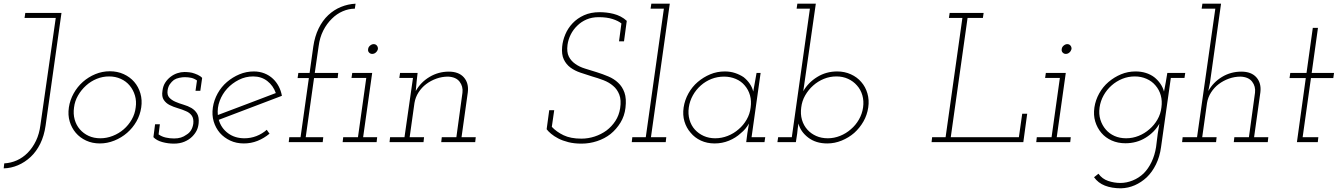

<svg xmlns="http://www.w3.org/2000/svg" viewBox="-44 -770 7246 1040"><path d="M93 -700H289L203 -90Q195 -34 174 8.5Q153 51 122 80Q91 109 53.5 125Q16 141 -24 142L-21 115Q15 113 47.5 98.5Q80 84 106.5 57Q133 30 151 -7.5Q169 -45 175 -93L258 -673H89Z M329 -188Q335 -228 355 -264Q375 -300 405 -326.5Q435 -353 472.5 -368.5Q510 -384 551 -384Q592 -384 626 -368.5Q660 -353 683 -326.5Q706 -300 716.5 -264Q727 -228 721 -188Q715 -147 695 -112Q675 -77 644.5 -50.5Q614 -24 575.5 -8.5Q537 7 497 7Q456 7 422.5 -8.5Q389 -24 366.5 -50.5Q344 -77 333.5 -112Q323 -147 329 -188ZM357 -188Q352 -153 360.5 -122.5Q369 -92 388.5 -69.5Q408 -47 436 -34Q464 -21 500 -21Q534 -21 567 -34Q600 -47 626 -69.5Q652 -92 669.5 -122.5Q687 -153 691 -188Q696 -222 687 -252.5Q678 -283 658.5 -306.5Q639 -330 610 -343Q581 -356 547 -356Q512 -356 480 -343Q448 -330 422 -306.5Q396 -283 378.5 -252.5Q361 -222 357 -188Z M787 -27 796 -97H822L815 -42Q832 -30 853.5 -25Q875 -20 899 -20Q920 -20 936 -25Q952 -30 967 -41Q982 -50 991 -65Q1000 -80 1003 -100Q1006 -128 994.5 -144Q983 -160 963 -168Q943 -177 919 -184Q895 -191 875 -201Q855 -211 843 -229Q831 -247 836 -278Q839 -304 851 -322.5Q863 -341 880 -354Q897 -367 916.5 -373.5Q936 -380 955 -380Q957 -380 969 -379.5Q981 -379 996 -376Q1011 -372 1026.5 -365Q1042 -358 1051 -348L1041 -278H1015L1023 -334Q1008 -345 991.5 -348.5Q975 -352 956 -352Q944 -352 927 -348.5Q910 -345 898 -337Q886 -328 876.5 -314.5Q867 -301 864 -282Q860 -256 872.5 -242Q885 -228 905.5 -219Q926 -210 950 -203Q974 -196 993 -185Q1013 -173 1024 -154Q1035 -135 1032 -103Q1030 -81 1021.5 -63.5Q1013 -46 997 -30Q980 -13 955 -2.5Q930 8 898 8Q866 8 835 -0.5Q804 -9 787 -27Z M1483 -251Q1397 -218 1312 -186Q1227 -154 1141 -121Q1154 -76 1191 -48.5Q1228 -21 1280 -21Q1314 -21 1345 -33Q1376 -45 1401 -67Q1405 -61 1408.5 -56Q1412 -51 1416 -46Q1386 -21 1351 -7Q1316 7 1277 7Q1236 7 1203 -8.5Q1170 -24 1147 -50Q1124 -77 1113.5 -112Q1103 -147 1109 -188Q1115 -228 1135 -264Q1155 -300 1185.5 -326Q1216 -352 1253 -367.5Q1290 -383 1331 -383Q1362 -383 1388.5 -372.5Q1415 -362 1435 -343Q1453 -326 1465.5 -302.5Q1478 -279 1483 -251ZM1327 -356Q1286 -356 1249.5 -337.5Q1213 -319 1186.5 -290Q1160 -261 1146 -223.5Q1132 -186 1136 -147Q1216 -177 1293.5 -206.5Q1371 -236 1450 -266Q1436 -306 1404 -331Q1372 -356 1327 -356Z M1523 -27H1584L1629 -347H1568L1572 -375H1633L1653 -518Q1661 -573 1682 -616Q1703 -659 1734 -688Q1765 -717 1803 -732.5Q1841 -748 1882 -750L1878 -723Q1845 -723 1812.5 -709Q1780 -695 1754 -669Q1726 -642 1707 -604.5Q1688 -567 1682 -520L1661 -375H1788L1785 -347H1657L1612 -27H1707L1704 0H1520Z M1815 -27H1895L1940 -348H1860L1864 -375H1972L1923 -27H1999L1996 0H1812ZM1950 -504Q1951 -515 1960.5 -523Q1970 -531 1980 -531Q1991 -531 1997.5 -523Q2004 -515 2003 -504Q2000 -493 1991.5 -485.5Q1983 -478 1972 -478Q1962 -478 1955 -485.5Q1948 -493 1950 -504Z M2349 -27H2428L2461 -268Q2465 -302 2445.5 -327.5Q2426 -353 2383 -355Q2350 -355 2319.5 -344Q2289 -333 2264.5 -314.5Q2240 -296 2223 -269.5Q2206 -243 2201 -212L2175 -27H2253L2250 0H2066L2069 -27H2147L2193 -348H2119L2123 -375H2218L2213 -331Q2211 -316 2210.5 -304.5Q2210 -293 2208 -277Q2235 -325 2283 -353.5Q2331 -382 2387 -382Q2441 -382 2468.5 -351Q2496 -320 2490 -270L2456 -27H2533L2530 0H2346Z M2917 -70 2931 -173H2958L2945 -83Q2970 -56 3008.5 -37.5Q3047 -19 3105 -19Q3142 -19 3177 -30.5Q3212 -42 3241 -63Q3270 -85 3289.5 -115Q3309 -145 3315 -183Q3322 -228 3310.5 -257.5Q3299 -287 3277 -305Q3255 -324 3225 -335.5Q3195 -347 3163 -356Q3131 -366 3100 -376.5Q3069 -387 3046 -404Q3023 -421 3010 -448Q2997 -475 3001 -517Q3004 -550 3018 -583.5Q3032 -617 3057.5 -644Q3083 -671 3119.5 -687.5Q3156 -704 3204 -704Q3221 -704 3240 -702Q3259 -700 3279 -695Q3299 -690 3317.5 -680.5Q3336 -671 3351 -657L3336 -546H3309L3322 -643Q3305 -657 3274 -667Q3243 -677 3199 -677Q3162 -677 3133 -664.5Q3104 -652 3083 -631Q3061 -610 3047.5 -583Q3034 -556 3030 -527Q3025 -488 3037 -464Q3049 -440 3072 -424Q3094 -408 3125 -398.5Q3156 -389 3188 -379Q3220 -369 3251 -356Q3282 -343 3304 -322Q3327 -301 3338.5 -268.5Q3350 -236 3344 -186Q3339 -142 3317 -106Q3295 -70 3263 -44Q3231 -19 3190 -5.5Q3149 8 3106 8Q3066 8 3034.5 0Q3003 -8 2980 -20Q2957 -32 2941 -45.5Q2925 -59 2917 -70Z M3381 -27H3454L3552 -723H3480L3484 -750H3584L3482 -27H3565L3562 0H3378Z M3659 -188Q3665 -228 3685 -264Q3705 -300 3735.5 -326Q3766 -352 3803 -367.5Q3840 -383 3882 -383Q3912 -383 3937.5 -374.5Q3963 -366 3984 -352Q4004 -336 4017.5 -316Q4031 -296 4036 -274Q4040 -299 4045 -324Q4050 -349 4054 -375H4076L4027 -27H4101L4097 0H3998L4004 -47Q4006 -61 4008.5 -74.5Q4011 -88 4013 -101Q4005 -87 3994 -73.5Q3983 -60 3968 -48Q3941 -23 3904.5 -8Q3868 7 3827 7Q3786 7 3752.5 -8.5Q3719 -24 3697 -51Q3674 -77 3663.5 -112Q3653 -147 3659 -188ZM3687 -188Q3682 -152 3691 -121Q3700 -90 3720 -68Q3740 -46 3768 -33.5Q3796 -21 3830 -21Q3865 -21 3898 -34Q3931 -47 3957 -70Q3983 -92 4000.5 -122.5Q4018 -153 4022 -188Q4027 -223 4018.5 -253.5Q4010 -284 3990 -307Q3971 -330 3941.5 -342.5Q3912 -355 3878 -355Q3842 -355 3810 -342.5Q3778 -330 3752 -307Q3726 -284 3709 -253.5Q3692 -223 3687 -188Z M4267 0H4167L4171 -27H4245L4343 -723H4271L4275 -750H4375L4315 -331Q4313 -317 4311 -303Q4309 -289 4307 -276Q4334 -323 4382.5 -353Q4431 -383 4491 -383Q4531 -383 4565 -367.5Q4599 -352 4621 -326Q4644 -300 4654.5 -264Q4665 -228 4659 -188Q4653 -147 4633 -112Q4613 -77 4583 -50Q4553 -24 4515 -8.5Q4477 7 4437 7Q4375 7 4333.5 -25Q4292 -57 4281 -101Q4279 -87 4277 -73.5Q4275 -60 4274 -46ZM4631 -188Q4636 -223 4627 -254Q4618 -285 4598 -307Q4578 -330 4549.5 -343Q4521 -356 4487 -356Q4451 -356 4419 -343Q4387 -330 4361 -307Q4335 -284 4317.5 -253.5Q4300 -223 4296 -188Q4291 -152 4300 -121Q4309 -90 4330 -67Q4349 -46 4377 -33.5Q4405 -21 4440 -21Q4474 -21 4506.5 -34Q4539 -47 4565 -70Q4591 -92 4608.5 -122.5Q4626 -153 4631 -188Z M5005 -27H5078L5169 -673H5096L5100 -700H5284L5280 -673H5197L5106 -27H5475L5493 -154H5520L5499 0H5002Z M5572 -27H5652L5697 -348H5617L5621 -375H5729L5680 -27H5756L5753 0H5569ZM5707 -504Q5708 -515 5717.5 -523Q5727 -531 5737 -531Q5748 -531 5754.5 -523Q5761 -515 5760 -504Q5757 -493 5748.5 -485.5Q5740 -478 5729 -478Q5719 -478 5712 -485.5Q5705 -493 5707 -504Z M6279 -375H6376L6372 -348H6298L6245 27Q6238 79 6217.5 120.5Q6197 162 6168 190Q6138 218 6102.5 233.5Q6067 249 6028 250Q5978 250 5941 235.5Q5904 221 5882 190L5906 171Q5926 199 5958.5 210Q5991 221 6025 221Q6058 221 6091.5 207.5Q6125 194 6151 169Q6176 144 6193.5 107.5Q6211 71 6218 27L6227 -45Q6229 -59 6231.5 -72.5Q6234 -86 6236 -100Q6210 -54 6161.5 -24Q6113 6 6052 6Q6011 6 5977.5 -9Q5944 -24 5922 -50Q5899 -77 5888.5 -112Q5878 -147 5884 -188Q5890 -228 5910 -264Q5930 -300 5960.5 -326Q5991 -352 6028 -367.5Q6065 -383 6107 -383Q6137 -383 6162.5 -375Q6188 -367 6208 -352Q6227 -337 6241 -317Q6255 -297 6261 -274Q6266 -299 6270.5 -324Q6275 -349 6279 -375ZM5912 -188Q5907 -152 5916.5 -121.5Q5926 -91 5946 -68Q5965 -46 5993 -33.5Q6021 -21 6056 -21Q6091 -21 6123.5 -34Q6156 -47 6182 -70Q6208 -92 6225.5 -122.5Q6243 -153 6247 -188Q6252 -223 6243.5 -253.5Q6235 -284 6215 -307Q6196 -330 6166.5 -343Q6137 -356 6103 -356Q6067 -356 6035 -343Q6003 -330 5977 -307Q5951 -284 5934 -253.5Q5917 -223 5912 -188Z M6642 -27H6721L6754 -268Q6758 -302 6738.5 -327.5Q6719 -353 6676 -355Q6643 -355 6612.5 -344Q6582 -333 6557.5 -314.5Q6533 -296 6516 -269.5Q6499 -243 6494 -212L6468 -27H6546L6543 0H6359L6362 -27H6440L6539 -723H6465L6469 -750H6570L6510 -322L6501 -277Q6528 -325 6575.5 -353.5Q6623 -382 6680 -382Q6734 -382 6761.5 -351Q6789 -320 6783 -270L6749 -27H6826L6823 0H6639Z M7067 -619H7095L7061 -375H7182L7178 -347H7057L7012 -27H7097L7094 0H6981L7029 -347H6941L6945 -375H7033Z"/></svg>

Font: Josefin Slab Light
Style: Italic
Weight: 300
Italic angle: -12°
Designer: Santiago Orozco
Foundry: Typemade
Version: Version 2.000